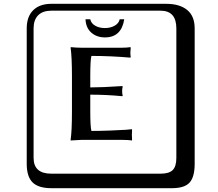

<svg xmlns="http://www.w3.org/2000/svg" viewBox="-20 -774 1140 1006"><path d="M631 -673Q616 -578 530 -578Q487 -578 458.5 -603Q430 -628 428 -673H453Q457 -652 478.5 -639.5Q500 -627 530 -627Q559 -627 581 -639.5Q603 -652 607 -673ZM453 -191Q453 -110 459 -88Q504 -88 557 -90Q610 -92 640 -94L671 -97L672 -94Q672 -91 671.5 -81.5Q671 -72 671 -68Q671 -64 671.5 -55Q672 -46 672 -41L671 -38Q653 -41 626 -41H405L350 -38V-41Q357 -88 357 -191V-374Q357 -475 350 -524L351 -527Q380 -524 405 -524H618Q645 -524 663 -527L665 -524Q663 -504 663 -498Q663 -487 665 -475L663 -472Q560 -481 459 -481Q453 -459 453 -374V-316Q517 -316 620 -323L623 -321Q620 -310 620 -297Q620 -282 623 -272L620 -270Q538 -278 453 -278ZM249 -718Q204 -718 180 -694Q156 -670 156 -625V53Q156 136 249 136H821Q866 136 885 117Q904 98 904 53V-625Q904 -718 821 -718ZM1000 84Q1000 153 973.5 182.5Q947 212 881 212H249Q181 212 150.5 181.5Q120 151 120 84V-625Q120 -687 154 -720.5Q188 -754 249 -754H851Q921 -754 960.5 -722Q1000 -690 1000 -625Z"/></svg>

Font: Libertinus Keyboard
Style: Regular
Weight: 700
Designer: Philipp H. Poll
Foundry: Khaled Hosny
Version: Version 6.7